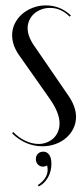

<svg xmlns="http://www.w3.org/2000/svg" viewBox="-20 -522 305 695"><path d="M236.8 -465.8Q218.4 -483.6 195.4 -493.1Q172.5 -502.5 145.8 -502.5Q120.8 -502.5 98.4 -493.8Q76 -485.1 59.5 -470.6Q43 -456 33.4 -436.4Q23.9 -416.8 23.9 -394.6Q23.9 -376 30.5 -357.4Q37.1 -338.9 50.4 -320.4L160.2 -164.2Q177.8 -139.1 186.7 -116.9Q195.6 -94.8 195.6 -75.2Q195.6 -59.5 189.9 -45.6Q184.2 -31.8 174 -22Q163.8 -12.2 149.7 -6.6Q135.6 -0.9 119.9 -0.9Q96.5 -0.9 72.3 -12.1Q48.1 -23.4 27.8 -44.1L23.8 -39.5Q46.2 -17 74.2 -4.8Q102.1 7.5 133.1 7.5Q158.5 7.5 180.8 -0.6Q203.1 -8.6 219.7 -23.1Q236.2 -37.5 245.8 -57.1Q255.2 -76.8 255.2 -99.5Q255.2 -118.5 247.6 -138.4Q240 -158.4 225.8 -178.4L107.5 -350.8Q93.8 -369.6 86.9 -386.8Q80 -404 80 -420.1Q80 -435.2 86.2 -448.8Q92.4 -462.4 103.3 -472.2Q114.2 -482 129.2 -487.7Q144.2 -493.4 161.6 -493.4Q181 -493.4 198.9 -485.4Q216.9 -477.5 232.1 -461.8ZM150.8 77.2Q155.8 99.6 146.4 117.2Q137 134.9 117.1 148L120.4 152.8Q130.9 147.9 139.4 139.1Q148 130.4 153.9 119.8Q159.9 109.2 163 96.8Q166.1 84.2 166.1 71.2Q166.1 49.9 158.2 38.4Q150.4 27 136.8 27Q124.5 27 117.1 34.6Q109.8 42.1 109.8 53.8Q109.8 65.2 117.1 73.2Q124.4 81.2 135.6 81.2Q139.2 81.2 142.7 80.3Q146.1 79.4 150.8 77.2Z"/></svg>

Font: Moniqa Black
Style: Regular
Weight: 900
Designer: Rajesh Rajput
Foundry: Rajesh Rajput
Version: Version 1.000